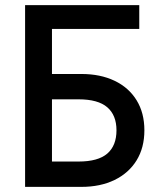

<svg xmlns="http://www.w3.org/2000/svg" viewBox="-20 -730 640 750"><path d="M78 0V-710H524V-617H183V-441H298Q372 -441 427.5 -414.5Q483 -388 513.5 -338.5Q544 -289 544 -221Q544 -153 513.5 -103.5Q483 -54 427.5 -27Q372 0 298 0ZM183 -99H287Q363 -99 399 -130Q435 -161 435 -221Q435 -280 399 -311Q363 -342 287 -342H183Z"/></svg>

Font: Geist Mono Medium
Style: Regular
Weight: 500
Monospace: yes
Designer: Basement.studio, Andrés Briganti, Mateo Zaragoza
Foundry: Basement.studio, Vercel, Andrés Briganti, Guido Ferreyra, Mateo Zaragoza
Version: Version 1.500; ttfautohint (v1.8.4.7-5d5b)